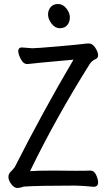

<svg xmlns="http://www.w3.org/2000/svg" viewBox="-20 -926 540 959"><path d="M67 13Q51 13 36.5 -6Q22 -25 22 -43Q22 -59 39 -74L53 -90Q194 -368 347 -628Q146 -610 117 -606Q102 -606 92.5 -618Q83 -630 77 -645.5Q71 -661 71 -671Q72 -689 89 -689L141 -685Q162 -685 266 -694Q370 -703 390.5 -706Q411 -709 423 -709Q442 -709 456 -687.5Q470 -666 470 -650Q470 -638 460 -632Q440 -624 428 -606Q259 -337 130 -71Q161 -74 248 -74Q321 -74 356 -73Q418 -73 432 -74Q450 -74 460 -52.5Q470 -31 470 -15Q470 7 447 7Q398 2 357 1Q169 1 99 6Q79 13 67 13ZM279 -785Q255 -785 237.5 -808Q220 -831 220 -853Q220 -875 233 -890.5Q246 -906 270 -906Q294 -906 311.5 -884Q329 -862 329 -839Q329 -816 316 -800.5Q303 -785 279 -785Z"/></svg>

Font: LXGW WenKai Mono TC
Style: Bold
Weight: 700
Designer: LXGW / Fontworks Inc.
Foundry: LXGW / Fontworks Inc.
Version: Version 1.330